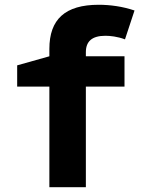

<svg xmlns="http://www.w3.org/2000/svg" viewBox="-20 -785 603 805"><path d="M187 0H340V-422H502V-549H340V-566C340 -611 365 -635 422 -635C441 -635 472 -632 504 -620L544 -741C494 -758 441 -765 394 -765C253 -765 187 -704 187 -580V-549L52 -511V-422H187Z"/></svg>

Font: Noto Sans Mono SemiCondensed ExtraBold
Style: Regular
Weight: 800
Width: 4
Designer: Monotype Design Team
Foundry: Monotype Imaging Inc.
Version: Version 2.014